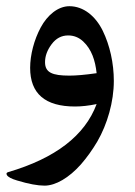

<svg xmlns="http://www.w3.org/2000/svg" viewBox="-20 -330 434 616"><path d="M202.6 -310.1C166 -310.1 131.8 -281.2 110.8 -242.2C89.4 -202.6 76.7 -153.8 76.7 -112.3C76.7 -29.8 124.5 11.7 220.7 11.7C240.7 11.7 264.2 9.3 290 3.9C252.4 105 157.7 177.7 6.3 222.2C1 223.6 -0.5 226.6 2 231.4C5.4 237.8 16.6 243.7 34.7 249C71.8 260.3 101.1 265.6 123 265.6C158.2 265.6 201.2 240.7 239.7 197.3C258.8 175.3 276.4 150.9 292.5 123.5C324.2 68.8 345.2 -3.4 345.2 -70.3C345.2 -127 332.5 -184.6 309.6 -231.4C286.6 -278.3 248 -310.1 202.6 -310.1ZM124.5 -130.4C124.5 -149.9 131.3 -168.9 145.5 -188C159.7 -207 177.2 -216.3 198.7 -216.3C216.8 -216.3 232.9 -210 246.6 -197.3C273.9 -171.9 285.6 -136.2 290 -95.2C252.9 -89.8 223.6 -87.4 202.6 -87.4C147.9 -87.4 124.5 -97.2 124.5 -130.4Z"/></svg>

Font: Parastoo
Style: Regular
Weight: 400
Foundry: Saber Rastikerdar (saber.rastikerdar@gmail.com)
Version: Version 2.0.1